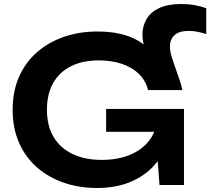

<svg xmlns="http://www.w3.org/2000/svg" viewBox="-20 -922 1048 957"><path d="M463 15Q374 15 297.5 -11.5Q221 -38 164 -88Q107 -138 75 -210.5Q43 -283 43 -375Q43 -468 75.5 -540.5Q108 -613 166 -663Q224 -713 300.5 -739Q377 -765 465 -765Q588 -765 666 -720.5Q744 -676 794 -584L753 -589Q729 -625 709.5 -665Q690 -705 690 -749Q690 -792 710.5 -827Q731 -862 774 -882Q817 -902 882 -902Q918 -902 949.5 -896.5Q981 -891 1008 -881V-752Q987 -759 966 -763.5Q945 -768 921 -768Q872 -768 849.5 -746.5Q827 -725 827 -690Q827 -667 836 -638Q845 -609 858 -573Q866 -550 875 -524Q884 -498 889 -473H718Q707 -519 674 -552Q641 -585 589.5 -603Q538 -621 472 -621Q393 -621 335 -592.5Q277 -564 245.5 -509Q214 -454 214 -375Q214 -295 247 -239.5Q280 -184 341.5 -154.5Q403 -125 486 -125Q566 -125 627 -150Q688 -175 724 -222Q760 -269 764 -333L838 -325Q836 -257 810.5 -195.5Q785 -134 738 -86.5Q691 -39 622 -12Q553 15 463 15ZM509 -265V-379H897V0H775L752 -304L787 -265Z"/></svg>

Font: Unbounded Medium
Style: Regular
Weight: 500
Designer: Luke Prowse, Jean-Baptiste Morizot, Fátima Lázaro, Florian Runge
Foundry: NaN
Version: Version 1.700